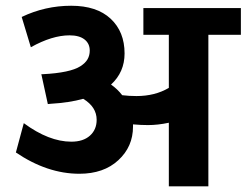

<svg xmlns="http://www.w3.org/2000/svg" viewBox="-20 -658 871 678"><path d="M576.2 0V-224.6Q537.6 -216.3 502.4 -216.3Q478 -216.3 449.7 -218.8V-210.9Q449.7 -140.1 397.9 -92.3Q346.2 -44.4 260.3 -44.4Q147 -44.4 36.1 -119.6L64 -223.1Q152.8 -157.7 231.9 -157.7Q273.9 -157.7 297.6 -179Q321.3 -200.2 321.3 -234.9Q321.3 -280.3 273.9 -309.1Q225.1 -295.4 158.7 -291.5L148.9 -290.5L126 -396H131.3Q179.2 -398.4 212.6 -405.5Q246.1 -412.6 263.9 -424.1Q281.7 -435.5 289.3 -449Q296.9 -462.4 296.9 -479.5Q296.9 -504.4 278.3 -518.8Q259.8 -533.2 225.6 -533.2Q164.1 -533.2 88.9 -491.2L56.6 -598.1Q139.2 -637.7 231.4 -637.7Q321.8 -637.7 370.8 -591.8Q419.9 -545.9 419.9 -469.2Q419.9 -403.3 372.1 -359.4Q394.5 -343.8 411.6 -321.8Q436 -318.8 461.9 -318.8Q527.3 -318.8 576.2 -347.7V-535.2H486.3V-629.4H830.6V-535.2H715.8V0Z"/></svg>

Font: Khula Bold
Style: Regular
Weight: 700
Designer: Erin McLaughlin, Steve Matteson
Version: Version 1.000;PS 1.0;hotconv 1.0.72;makeotf.lib2.5.5900